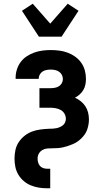

<svg xmlns="http://www.w3.org/2000/svg" viewBox="-20 -797 540 1032"><path d="M234 215Q211 215 189 211.5Q167 208 146 199.5Q125 191 107.5 176Q90 161 78.5 141.5Q67 122 62.5 100Q58 78 58 55Q58 32 63 9Q68 -14 81 -33.5Q94 -53 112.5 -67.5Q131 -82 152.5 -90Q174 -98 197.5 -101Q221 -104 244 -105Q254 -105 264 -105.5Q274 -106 283.5 -108Q293 -110 302 -114Q311 -118 318.5 -124Q326 -130 330 -139.5Q334 -149 334 -158Q334 -173 326.5 -186Q319 -199 306 -206Q293 -213 278.5 -215.5Q264 -218 250 -218H192V-323H250Q262 -323 274 -325Q286 -327 296 -333Q306 -339 312 -349.5Q318 -360 318 -372Q318 -384 312.5 -394.5Q307 -405 297.5 -411.5Q288 -418 276.5 -420.5Q265 -423 253 -423Q242 -423 230.5 -421Q219 -419 209.5 -413Q200 -407 194 -396.5Q188 -386 188 -375V-373H64V-380Q64 -402 71 -424Q78 -446 91.5 -464Q105 -482 124 -494.5Q143 -507 164 -514.5Q185 -522 207.5 -525Q230 -528 253 -528Q276 -528 299 -525Q322 -522 343.5 -514Q365 -506 384 -492.5Q403 -479 416.5 -460Q430 -441 436 -418.5Q442 -396 442 -373Q442 -358 439 -342.5Q436 -327 428 -313.5Q420 -300 408.5 -289.5Q397 -279 383 -272Q400 -264 414.5 -252.5Q429 -241 439 -225.5Q449 -210 453.5 -192Q458 -174 458 -155Q458 -141 455.5 -127Q453 -113 448.5 -100Q444 -87 436 -75.5Q428 -64 418 -54Q408 -44 396.5 -36Q385 -28 372 -22.5Q359 -17 345.5 -12.5Q332 -8 318.5 -5Q305 -2 291 -1Q277 0 263 0Q249 0 235 1Q221 2 208.5 9Q196 16 189 28.5Q182 41 182 55Q182 66 185 76.5Q188 87 195 95Q202 103 212.5 106.5Q223 110 234 110H250V215ZM189 -600 98 -739 156 -777 250 -670 344 -777 402 -739 311 -600Z"/></svg>

Font: Iosevka Extrabold
Style: Regular
Weight: 800
Monospace: yes
Designer: Belleve Invis
Foundry: Belleve Invis
Version: Version 32.5.0; ttfautohint (v1.8.4)